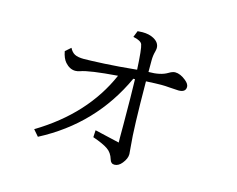

<svg xmlns="http://www.w3.org/2000/svg" viewBox="-96 -769 1191 966"><g transform="rotate(15 500.0 -286.5)"><path d="M433.6 -89.8 562 -60.1 561.5 -83V-153.8Q561 -310.5 558.6 -389.2H549.8Q426.8 -121.1 161.6 17.1L133.8 -15.1Q374.5 -160.2 471.7 -383.8Q324.7 -372.6 280.8 -356.4Q268.6 -352.1 256.8 -352.1Q228 -352.1 204.1 -378.9Q187.5 -397.9 180.7 -434.1L209 -459Q219.7 -438 235.4 -429.7Q252 -420.9 284.2 -420.9Q308.6 -420.9 389.6 -424.8Q457.5 -428.2 556.6 -438Q551.3 -545.4 543 -567.4Q536.1 -584.5 495.6 -592.8L508.8 -626Q523.9 -627.4 533.7 -627.4Q568.8 -627.4 592.3 -614.7Q624 -597.7 624 -568.8Q624 -561.5 621.1 -550.3Q614.7 -527.8 614.7 -502V-441.9Q677.7 -441.9 712.9 -463.4Q731.9 -475.1 745.6 -475.1Q772.5 -475.1 802.2 -450.7Q821.8 -434.6 821.8 -419.4Q821.8 -391.1 784.2 -391.1Q772 -391.1 735.8 -394Q715.8 -396 693.8 -396Q668.9 -396 614.7 -393.1Q616.2 -144 625.5 -59.1Q628.9 -24.4 628.9 -17.6Q628.9 5.9 608.4 31.2Q590.8 53.2 569.3 53.2Q550.8 53.2 544.9 32.2Q535.2 -1 510.3 -17.6Q485.4 -34.7 431.6 -53.2Z"/></g></svg>

Font: BIZ UDMincho
Style: Regular
Weight: 400
Monospace: yes
Designer: TypeBank Co., Ltd.
Foundry: Morisawa Inc.
Version: Version 1.06